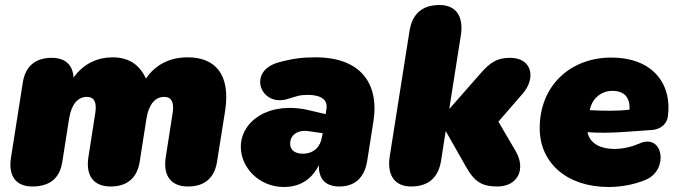

<svg xmlns="http://www.w3.org/2000/svg" viewBox="-20 -735 2723 767"><path d="M109 10C179 10 219 -23 229 -89L256 -261C265 -317 290 -348 327 -348C356 -348 367 -326 361 -286L333 -106C322 -33 354 10 422 10C488 10 528 -24 538 -89L565 -261C574 -317 599 -348 636 -348C665 -348 676 -326 670 -286L642 -106C631 -33 663 10 731 10C797 10 837 -24 847 -89L879 -290C903 -442 836 -506 730 -506C661 -506 602 -479 563 -421C537 -478 493 -506 429 -506C375 -506 315 -484 274 -425C271 -476 240 -504 187 -504C121 -504 81 -470 71 -405L24 -106C12 -32 44 10 109 10Z M1114 12C1173 12 1222 -13 1254 -75C1252 -18 1283 10 1335 10C1398 10 1436 -25 1447 -93L1472 -252C1493 -385 1436 -506 1240 -506C1191 -506 1151 -502 1090 -485C967 -449 1021 -308 1127 -339C1168 -351 1175 -356 1210 -356C1264 -356 1290 -335 1284 -300L1281 -279L1217 -294C1056 -333 942 -252 942 -148C942 -66 1015 12 1114 12ZM1139 -161C1139 -191 1163 -218 1213 -211L1269 -203L1266 -187C1260 -149 1234 -121 1189 -121C1157 -121 1139 -137 1139 -161Z M1622 10C1691 10 1731 -25 1742 -93L1760 -209H1762L1842 -68C1875 -10 1904 10 1967 10C2048 10 2083 -59 2039 -133L1971 -249L2069 -362C2122 -424 2105 -504 2018 -504C1966 -504 1938 -486 1899 -441L1777 -302H1775L1821 -594C1833 -670 1801 -715 1736 -715C1667 -715 1627 -680 1616 -612L1537 -111C1525 -35 1557 10 1622 10Z M2411 12C2459 12 2513 3 2560 -17C2653 -56 2630 -204 2535 -162C2508 -150 2470 -140 2436 -140C2374 -140 2335 -165 2327 -207C2415 -200 2508 -211 2587 -216C2612 -218 2643 -234 2648 -270C2665 -390 2597 -505 2421 -505C2262 -505 2136 -396 2136 -223C2136 -83 2246 12 2411 12ZM2336 -295 2337 -299C2343 -333 2375 -372 2426 -372C2476 -372 2497 -344 2495 -297C2447 -291 2392 -292 2336 -295Z"/></svg>

Font: SN Pro Black
Style: Italic
Weight: 900
Italic angle: -9°
Designer: Tobias Whetton
Foundry: Supernotes
Version: Version 1.001;Glyphs 3.2 (3249)